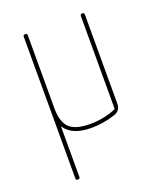

<svg xmlns="http://www.w3.org/2000/svg" viewBox="-137 -609 774 917"><g transform="rotate(-20 250.0 -150.5)"><path d="M89.8 210V-509.8Q89.8 -519.5 100.1 -519.5Q110.4 -519.5 110.4 -509.8V-139.6Q110.4 -69.3 141.1 -39.6Q171.9 -9.8 245.1 -9.8Q315.4 -9.8 376 -35.2Q379.9 -36.1 379.9 -42V-509.8Q379.9 -519.5 390.1 -519.5Q400.4 -519.5 400.4 -509.8V-58.6Q400.4 -20.5 366.2 -9.8Q306.6 9.8 245.1 9.8Q148.4 9.8 112.3 -44.9Q111.3 -45.9 110.8 -44.9Q110.4 -43.9 110.4 -43V210Q110.4 219.7 100.1 219.7Q89.8 219.7 89.8 210Z"/></g></svg>

Font: Rounded-X Mgen+ 1mn thin
Style: Regular
Weight: 100
Designer: [Source Han Sans]
Ryoko NISHIZUKA  (kana & ideographs); Paul D. Hunt (Latin, Greek & Cyrillic); Wenlong ZHANG  (bopomofo
Version: Version 1.059.20150602